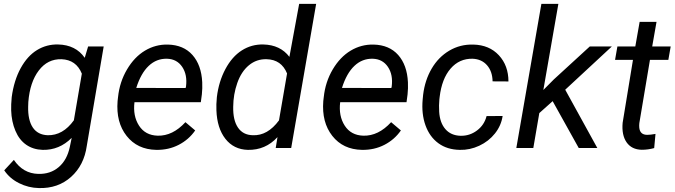

<svg xmlns="http://www.w3.org/2000/svg" viewBox="-20 -770 3510 999"><path d="M41 -265.1Q52.7 -351.6 87.6 -415.3Q122.6 -479 172.6 -509.5Q222.7 -540 282.2 -538.6Q374 -536.6 420.9 -469.2L438.5 -528.3H519.5L431.6 -11.2Q417.5 89.8 349.6 150.6Q281.7 211.4 182.1 208.5Q128.4 207.5 79.3 183.1Q30.3 158.7 2 116.2L52.2 62Q100.1 132.8 178.7 134.8Q241.7 136.7 285.4 99.6Q329.1 62.5 343.3 -5.9L353 -52.7Q288.6 11.7 202.1 9.8Q152.8 8.3 116.5 -16.8Q80.1 -42 60.1 -89.6Q40 -137.2 38.1 -195.8Q37.1 -224.6 41 -265.1ZM126.5 -214.8Q125 -145 150.6 -106.7Q176.3 -68.4 228 -66.4Q307.1 -64.5 364.3 -144L405.8 -386.7Q376.5 -459 299.8 -461.9Q228 -463.9 181.9 -403.3Q135.7 -342.8 127.4 -239.7Z M793 9.8Q694.3 7.8 638.7 -63Q583 -133.8 591.8 -244.1L594.2 -265.1Q602.5 -343.8 640.9 -408.7Q679.2 -473.6 734.4 -506.6Q789.6 -539.6 853.5 -538.1Q935.1 -536.1 981.4 -483.9Q1027.8 -431.6 1032.2 -342.3Q1033.7 -310.5 1030.3 -278.8L1024.9 -238.3H679.7Q670.9 -166.5 703.4 -116.2Q735.8 -65.9 800.3 -64Q878.4 -62 944.8 -134.3L995.6 -91.3Q962.4 -43.5 909.9 -16.4Q857.4 10.7 793 9.8ZM849.1 -464.4Q794.4 -465.8 753.7 -427.2Q712.9 -388.7 689 -312.5L945.8 -312L947.8 -319.8Q955.6 -381.3 928 -422.1Q900.4 -462.9 849.1 -464.4Z M1108.4 -265.1Q1118.2 -345.7 1152.8 -410.6Q1187.5 -475.6 1238.3 -507.8Q1289.1 -540 1350.1 -538.6Q1438.5 -536.6 1485.8 -474.1L1536.6 -750H1625L1495.1 0H1414.6L1423.8 -56.6Q1361.3 11.7 1269.5 9.8Q1196.3 7.8 1152.8 -47.6Q1109.4 -103 1106 -196.3Q1104.5 -225.1 1108.4 -265.1ZM1193.4 -214.4Q1191.9 -144.5 1218.3 -106Q1244.6 -67.4 1295.4 -66.4Q1372.1 -63 1431.6 -143.6L1473.6 -387.7Q1444.3 -460 1367.2 -461.9Q1314.9 -463.4 1275.1 -430.4Q1235.4 -397.5 1214.6 -338.1Q1193.8 -278.8 1193.4 -214.4Z M1863.3 9.8Q1764.6 7.8 1709 -63Q1653.3 -133.8 1662.1 -244.1L1664.6 -265.1Q1672.9 -343.8 1711.2 -408.7Q1749.5 -473.6 1804.7 -506.6Q1859.9 -539.6 1923.8 -538.1Q2005.4 -536.1 2051.8 -483.9Q2098.1 -431.6 2102.5 -342.3Q2104 -310.5 2100.6 -278.8L2095.2 -238.3H1750Q1741.2 -166.5 1773.7 -116.2Q1806.2 -65.9 1870.6 -64Q1948.7 -62 2015.1 -134.3L2065.9 -91.3Q2032.7 -43.5 1980.2 -16.4Q1927.7 10.7 1863.3 9.8ZM1919.4 -464.4Q1864.7 -465.8 1824 -427.2Q1783.2 -388.7 1759.3 -312.5L2016.1 -312L2018.1 -319.8Q2025.9 -381.3 1998.3 -422.1Q1970.7 -462.9 1919.4 -464.4Z M2376.5 -63.5Q2423.8 -62.5 2461.9 -91.1Q2500 -119.6 2511.7 -166L2595.2 -166.5Q2587.9 -116.7 2555.4 -75.7Q2522.9 -34.7 2473.6 -11.7Q2424.3 11.2 2372.6 9.8Q2306.6 8.8 2261 -24.7Q2215.3 -58.1 2193.8 -117.9Q2172.4 -177.7 2179.2 -252.4L2181.6 -276.9Q2190.9 -353 2226.1 -413.1Q2261.2 -473.1 2317.9 -506.6Q2374.5 -540 2442.9 -538.1Q2525.9 -536.1 2575.7 -482.4Q2625.5 -428.7 2625.5 -346.2L2543 -346.7Q2542 -398.4 2514.2 -430.4Q2486.3 -462.4 2439 -464.4Q2370.1 -465.8 2324.5 -413.1Q2278.8 -360.4 2267.6 -265.6L2266.1 -252.9Q2263.2 -221.7 2265.1 -188.5Q2268.6 -131.3 2297.4 -98.1Q2326.2 -64.9 2376.5 -63.5Z M2855.5 -243.7 2786.1 -181.6 2754.9 0H2666.5L2796.9 -750H2885.3L2807.1 -301.8L2861.3 -356.4L3048.8 -528.3H3163.6L2920.9 -303.2L3087.9 0H2991.2Z M3396 -656.2 3373.5 -528.3H3469.7L3457.5 -458.5H3361.8L3306.6 -129.9Q3305.2 -117.2 3306.2 -106.4Q3309.6 -68.4 3347.7 -68.4Q3363.8 -68.4 3390.6 -73.2L3383.8 0.5Q3352.1 9.3 3319.3 9.3Q3266.6 8.3 3240.2 -29.5Q3213.9 -67.4 3219.7 -131.3L3273.4 -458.5H3180.2L3192.4 -528.3H3285.6L3308.1 -656.2Z"/></svg>

Font: Roboto
Style: Italic
Weight: 400
Italic angle: -12°
Designer: Google
Version: Version 2.134; 2016; ttfautohint (v1.6)